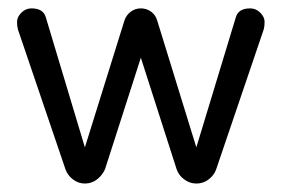

<svg xmlns="http://www.w3.org/2000/svg" viewBox="-20 -432 667 456"><path d="M540 -390.6Q545.9 -412.1 574.2 -412.1Q587.9 -412.1 598.1 -401.9Q608.4 -391.6 608.4 -380.4Q608.4 -369.1 606.4 -362.3L493.2 -29.3Q488.3 -15.6 475.6 -5.9Q462.9 3.9 446.3 3.9Q430.7 3.9 417.5 -5.9Q404.3 -15.6 399.4 -30.3L314.5 -294.9L229.5 -30.3Q223.6 -16.6 210.9 -6.3Q198.2 3.9 181.6 3.9Q166 3.9 153.3 -5.9Q140.6 -15.6 135.7 -29.3L22.5 -362.3Q20.5 -369.1 20.5 -380.4Q20.5 -391.6 30.8 -401.9Q41 -412.1 54.7 -412.1Q83 -412.1 88.9 -390.6L181.6 -82L275.4 -382.8Q279.3 -395.5 290 -403.8Q300.8 -412.1 314.5 -412.1Q328.1 -412.1 338.9 -404.3Q349.6 -396.5 353.5 -382.8L446.3 -82Z"/></svg>

Font: NTR
Style: Regular
Weight: 400
Designer: Purushoth Kumar Guthula
Foundry: Silicon Andhra, USA.
Version: Version 1.0.5; ttfautohint (v1.2.25-373a) -l 7 -r 28 -G 50 -